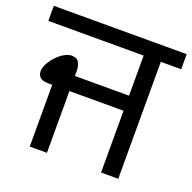

<svg xmlns="http://www.w3.org/2000/svg" viewBox="-120 -736 852 850"><g transform="rotate(20 306.0 -311.0)"><path d="M106 0V-291H88Q60 -291 48.5 -302Q37 -313 37 -329Q37 -347 47.5 -366.5Q58 -386 74.5 -403.5Q91 -421 109.5 -431.5Q128 -442 144 -442Q168 -442 177.5 -425.5Q187 -409 187 -387V-362H442V-551H-7V-622H619V-551H523V0H442V-291H187V0Z"/></g></svg>

Font: hexugurmukhi05
Style: Book
Weight: 400
Designer: Jelle Bosma - Monotype Design Team
Foundry: Monotype Imaging Inc.
Version: Version 2.003